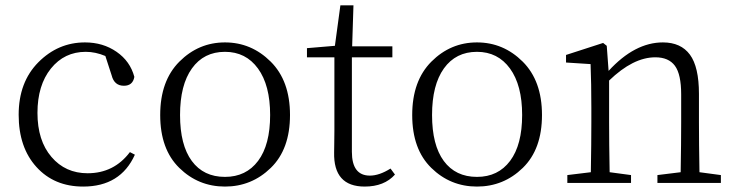

<svg xmlns="http://www.w3.org/2000/svg" viewBox="-20 -684 2751 718"><path d="M465.8 -115.2 484.4 -105.5Q430.7 13.7 291 13.7Q182.6 13.7 116.2 -59.6Q49.8 -132.8 49.8 -254.9Q49.8 -377 123.5 -451.2Q197.3 -525.4 297.9 -525.4Q365.2 -525.4 416 -490.2Q466.8 -455.1 482.4 -396.5Q476.6 -363.3 443.4 -363.3Q407.2 -363.3 397.5 -402.3L374 -474.6Q336.9 -490.2 300.8 -490.2Q220.7 -490.2 170.4 -427.7Q120.1 -365.2 120.1 -261.7Q120.1 -158.2 172.4 -97.2Q224.6 -36.1 307.6 -36.1Q406.2 -36.1 465.8 -115.2Z M992.7 -56.2Q920.9 13.7 821.3 13.7Q721.7 13.7 650.4 -56.2Q579.1 -126 579.1 -253.9Q579.1 -381.8 650.9 -453.6Q722.7 -525.4 821.3 -525.4Q919.9 -525.4 992.2 -453.6Q1064.5 -381.8 1064.5 -253.9Q1064.5 -126 992.7 -56.2ZM821.3 -22.5Q900.4 -22.5 945.3 -82.5Q990.2 -142.6 990.2 -253.9Q990.2 -365.2 944.8 -427.7Q899.4 -490.2 821.3 -490.2Q742.2 -490.2 697.8 -428.2Q653.3 -366.2 653.3 -253.9Q653.3 -141.6 697.3 -82Q741.2 -22.5 821.3 -22.5Z M1440.4 -53.7 1457 -31.2Q1417 13.7 1343.8 13.7Q1226.6 13.7 1229.5 -114.3Q1229.5 -124 1230 -149.9Q1230.5 -175.8 1230.5 -196.3V-469.7H1127.9V-503.9L1232.4 -512.7L1252.9 -664.1H1301.8L1296.9 -510.7H1447.3V-469.7H1295.9V-116.2Q1295.9 -27.3 1363.3 -27.3Q1398.4 -27.3 1440.4 -53.7Z M1935.1 -56.2Q1863.3 13.7 1763.7 13.7Q1664.1 13.7 1592.8 -56.2Q1521.5 -126 1521.5 -253.9Q1521.5 -381.8 1593.3 -453.6Q1665 -525.4 1763.7 -525.4Q1862.3 -525.4 1934.6 -453.6Q2006.8 -381.8 2006.8 -253.9Q2006.8 -126 1935.1 -56.2ZM1763.7 -22.5Q1842.8 -22.5 1887.7 -82.5Q1932.6 -142.6 1932.6 -253.9Q1932.6 -365.2 1887.2 -427.7Q1841.8 -490.2 1763.7 -490.2Q1684.6 -490.2 1640.1 -428.2Q1595.7 -366.2 1595.7 -253.9Q1595.7 -141.6 1639.6 -82Q1683.6 -22.5 1763.7 -22.5Z M2595.7 -40 2675.8 -29.3V0H2438.5V-29.3L2525.4 -40Q2527.3 -149.4 2527.3 -226.6V-331.1Q2527.3 -406.2 2503.9 -438Q2480.5 -469.7 2430.7 -469.7Q2347.7 -469.7 2257.8 -382.8V-226.6Q2257.8 -149.4 2259.8 -40L2339.8 -29.3V0H2101.6V-29.3L2189.5 -40Q2191.4 -149.4 2191.4 -226.6V-281.2Q2191.4 -373 2188.5 -444.3L2096.7 -450.2V-478.5L2235.4 -523.4L2249 -512.7L2255.9 -418.9Q2353.5 -525.4 2459 -525.4Q2526.4 -525.4 2560.1 -479.5Q2593.8 -433.6 2593.8 -333V-226.6Q2593.8 -149.4 2595.7 -40Z"/></svg>

Font: Bpmf Zihi Serif Light
Style: Light
Weight: 300
Foundry: But Ko
Version: Version 1.320